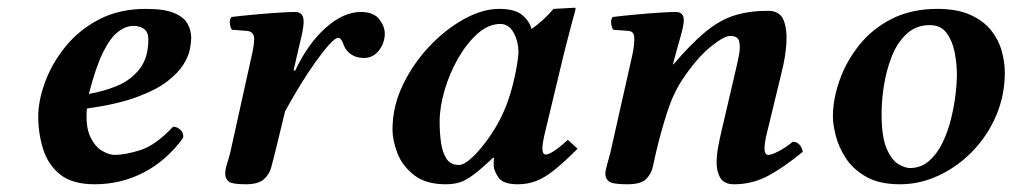

<svg xmlns="http://www.w3.org/2000/svg" viewBox="-20 -467 2621 497"><path d="M475 -369Q475 -358 471.5 -339.5Q468 -321 454.5 -299.5Q441 -278 412.5 -256Q384 -234 333.5 -215.5Q283 -197 205 -186Q201 -140 213.5 -113.5Q226 -87 244.5 -76.5Q263 -66 277 -66Q304 -66 343.5 -78.5Q383 -91 428 -139Q439 -139 447.5 -130.5Q456 -122 454 -110Q411 -51 352 -20.5Q293 10 225 10Q167 10 135.5 -15.5Q104 -41 91.5 -81.5Q79 -122 79 -165Q79 -207 97 -255.5Q115 -304 150 -347Q185 -390 237 -417Q289 -444 358 -444Q406 -444 431.5 -433Q457 -422 466 -404.5Q475 -387 475 -369ZM364 -365Q364 -384 353 -392Q342 -400 325 -400Q306 -400 286 -385Q266 -370 247 -332Q228 -294 210 -224Q247 -230 282.5 -244.5Q318 -259 341 -288Q364 -317 364 -365Z M740 -285 744 -284Q777 -354 823 -395Q869 -436 914 -436Q947 -436 961.5 -417.5Q976 -399 976 -380Q976 -356 961 -336.5Q946 -317 922 -317Q895 -317 879 -335Q873 -341 868 -355Q863 -369 855 -369Q848 -369 832.5 -352Q817 -335 797 -307Q777 -279 756.5 -245.5Q736 -212 718 -179L692 -72Q687 -52 682 -33.5Q677 -15 662.5 -2.5Q648 10 616 10Q580 10 571.5 2.5Q563 -5 563 -17Q563 -29 567.5 -42.5Q572 -56 576 -72L630 -316Q635 -337 636.5 -348.5Q638 -360 638 -367Q638 -375 633.5 -380.5Q629 -386 620 -387L580 -390Q576 -397 575 -407Q574 -417 579 -423Q603 -426 635.5 -429Q668 -432 698 -434Q728 -436 744 -436Q766 -436 766 -411Q766 -398 760.5 -373.5Q755 -349 748 -320Z M1258 -39Q1258 -42 1258 -48Q1258 -54 1259 -58L1257 -59Q1226 -30 1206 -15Q1186 0 1170 5Q1154 10 1134 10Q1082 10 1051.5 -14Q1021 -38 1008.5 -71Q996 -104 996 -132Q996 -191 1022.5 -246.5Q1049 -302 1091 -346.5Q1133 -391 1181 -417.5Q1229 -444 1272 -444Q1311 -444 1330 -429.5Q1349 -415 1356 -392Q1373 -404 1387 -417Q1401 -430 1413 -444L1468 -447Q1470 -447 1470 -444Q1470 -444 1466.5 -430.5Q1463 -417 1457.5 -397Q1452 -377 1447 -356.5Q1442 -336 1438 -321L1391 -125Q1384 -96 1384 -83Q1384 -67 1393 -67Q1408 -67 1450 -105L1475 -82Q1440 -47 1415 -27Q1390 -7 1368 1.5Q1346 10 1320 10Q1282 10 1270 -8Q1258 -26 1258 -39ZM1291 -195Q1301 -222 1308 -250Q1315 -278 1318.5 -300.5Q1322 -323 1322 -331Q1322 -360 1309.5 -382.5Q1297 -405 1275 -405Q1245 -405 1217 -380.5Q1189 -356 1166.5 -317Q1144 -278 1131 -234Q1118 -190 1118 -151Q1118 -124 1121.5 -98.5Q1125 -73 1135.5 -56.5Q1146 -40 1168 -40Q1182 -40 1204.5 -61.5Q1227 -83 1251 -118.5Q1275 -154 1291 -195Z M1847 -125 1882 -275Q1888 -300 1892.5 -322.5Q1897 -345 1893.5 -359.5Q1890 -374 1870 -374Q1854 -374 1819 -345.5Q1784 -317 1747 -262Q1723 -226 1707 -176.5Q1691 -127 1678 -72Q1674 -55 1670 -36Q1666 -17 1652.5 -3.5Q1639 10 1604 10Q1565 10 1556 2.5Q1547 -5 1547 -17Q1547 -25 1551.5 -41Q1556 -57 1560 -72L1616 -321Q1620 -339 1621 -349.5Q1622 -360 1622 -367Q1622 -375 1619 -380.5Q1616 -386 1607 -387L1567 -390Q1563 -397 1562 -407Q1561 -417 1566 -423Q1590 -426 1622 -429Q1654 -432 1683.5 -434Q1713 -436 1729 -436Q1750 -436 1750 -415Q1750 -402 1742.5 -375.5Q1735 -349 1727 -320L1722 -301L1723 -300Q1769 -354 1806 -384.5Q1843 -415 1881 -427Q1919 -439 1968 -439Q1999 -439 2008.5 -414.5Q2018 -390 2015.5 -354Q2013 -318 2004 -283L1968 -134Q1965 -123 1962 -108.5Q1959 -94 1959 -83Q1959 -66 1969 -66Q1977 -66 1995.5 -75.5Q2014 -85 2032 -100Q2043 -100 2049.5 -92.5Q2056 -85 2058 -74Q2008 -33 1967.5 -11.5Q1927 10 1880 10Q1855 10 1845 -6Q1835 -22 1835 -46Q1835 -64 1838.5 -84Q1842 -104 1847 -125Z M2136 -165Q2136 -210 2153 -258.5Q2170 -307 2203.5 -349.5Q2237 -392 2288 -418Q2339 -444 2406 -444Q2458 -444 2492 -428.5Q2526 -413 2545.5 -388.5Q2565 -364 2573 -335Q2581 -306 2581 -279Q2581 -220 2558.5 -167.5Q2536 -115 2497 -75Q2458 -35 2409.5 -12.5Q2361 10 2310 10Q2256 10 2222 -9.5Q2188 -29 2169.5 -57.5Q2151 -86 2143.5 -115.5Q2136 -145 2136 -165ZM2262 -173Q2262 -112 2275.5 -81.5Q2289 -51 2306.5 -41.5Q2324 -32 2335 -32Q2364 -32 2385 -50.5Q2406 -69 2420 -98Q2434 -127 2442 -160Q2450 -193 2453.5 -223Q2457 -253 2457 -272Q2457 -303 2451 -332.5Q2445 -362 2430 -382Q2415 -402 2387 -402Q2351 -402 2326.5 -379Q2302 -356 2288 -320Q2274 -284 2268 -245Q2262 -206 2262 -173Z"/></svg>

Font: Libertinus Serif SemiBold
Style: Italic
Weight: 600
Italic angle: -11.5°
Designer: Philipp H. Poll, Khaled Hosny
Foundry: Caleb Maclennan
Version: Version 7.051;RELEASE